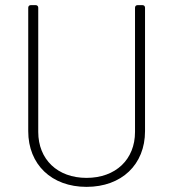

<svg xmlns="http://www.w3.org/2000/svg" viewBox="-20 -720 675 748"><path d="M317 8C454 8 545 -79 545 -209V-690C545 -696 541 -700 535 -700H516C510 -700 506 -696 506 -690V-206C506 -99 431 -27 317 -27C204 -27 129 -99 129 -206V-690C129 -696 125 -700 119 -700H100C94 -700 90 -696 90 -690V-209C90 -79 181 8 317 8Z"/></svg>

Font: Barlow ExtraLight
Style: Regular
Weight: 275
Designer: Jeremy Tribby
Foundry: Tribby Type
Version: Version 1.422;hotconv 1.0.109;makeotfexe 2.5.65596